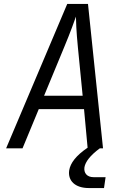

<svg xmlns="http://www.w3.org/2000/svg" viewBox="-20 -750 640 971"><path d="M11 0H94L176 -198H405L423 -3C364 37 336 75 330 111C322 164 360 201 429 201H506L514 146H453C420 146 403 125 407 96C412 68 436 36 485 0H501L425 -730H320ZM203 -266 304 -510C338 -591 358 -649 364 -666C364 -649 366 -591 374 -510L398 -266Z"/></svg>

Font: JetBrains Mono Light
Style: Italic
Weight: 336
Italic angle: -9°
Monospace: yes
Designer: Philipp Nurullin, Konstantin Bulenkov
Foundry: JetBrains
Version: Version 2.305